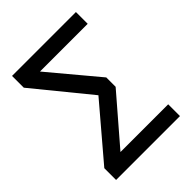

<svg xmlns="http://www.w3.org/2000/svg" viewBox="-198 -794 899 899"><g transform="rotate(-45 251.5 -344.5)"><path d="M463 -689V-611H147L347 -372V-310L147 -78H463V0H40V-78L262 -339L40 -611V-689Z"/></g></svg>

Font: Fira Sans
Style: Regular
Weight: 400
Designer: Carrois Corporate & Edenspiekermann AG
Foundry: Carrois Corporate GbR & Edenspiekermann AG
Version: Version 4.106;PS 004.106;hotconv 1.0.70;makeotf.lib2.5.58329